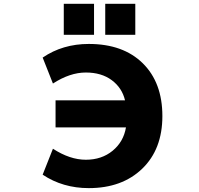

<svg xmlns="http://www.w3.org/2000/svg" viewBox="-20 -972 1040 1004"><path d="M270.5 -305.7V-447.3H633.8Q618.2 -512.7 564.5 -552.7Q510.7 -592.8 428.7 -592.8Q345.7 -592.8 256.8 -535.2L203.1 -670.9Q307.6 -742.2 444.3 -742.2Q624 -742.2 726.6 -641.1Q829.1 -540 829.1 -365.2Q829.1 -191.4 723.6 -89.8Q618.2 11.7 444.3 11.7Q308.6 11.7 203.1 -58.6L256.8 -194.3Q345.7 -136.7 428.7 -136.7Q511.7 -136.7 568.8 -183.6Q626 -230.5 638.7 -305.7ZM313.5 -790V-952.1H471.7V-790ZM530.3 -790V-952.1H687.5V-790Z"/></svg>

Font: Gen Shin Gothic Monospace Heavy
Style: Bold
Weight: 800
Designer: [Source Han Sans]
Ryoko NISHIZUKA  (kana & ideographs); Paul D. Hunt (Latin, Greek & Cyrillic); Wenlong ZHANG  (bopomofo
Version: Version 1.002.20150607